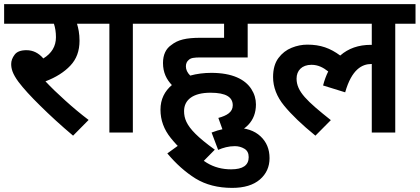

<svg xmlns="http://www.w3.org/2000/svg" viewBox="-20 -642 2033 930"><path d="M409.2 -61C370.6 -90.3 333 -121.6 296.4 -154.8C259.8 -187.5 227.5 -218.8 200.2 -248C250.5 -267.1 291 -292.5 320.8 -324.2C350.6 -355.5 365.2 -395.5 365.2 -444.8C365.2 -480 359.4 -505.9 353 -526.9H441.9V-622.1H0V-526.9H241.2C247.6 -507.8 251 -485.8 251 -461.9C251 -418 230.5 -383.8 189.9 -358.9C167 -385.7 139.6 -398.9 107.9 -398.9C80.6 -398.9 61.5 -391.6 50.8 -377C39.6 -362.3 34.2 -347.2 34.2 -332C34.2 -309.1 40.5 -284.7 69.8 -245.1C93.3 -213.9 128.4 -175.3 175.8 -128.9C222.7 -82.5 275.4 -34.2 334 15.1Z M721.7 -526.9V-622.1H426.8V-526.9H509.8V0H623.5V-526.9Z M1070.3 20C1169.9 -3.9 1219.7 -56.2 1219.7 -136.2C1219.7 -162.6 1212.4 -187.5 1197.3 -210.9C1167 -257.8 1105 -289.1 1003.4 -289.1C967.8 -289.1 933.6 -284.7 901.4 -275.9C887.2 -290 880.4 -304.7 880.4 -320.8C880.4 -334 885.3 -344.7 894.5 -352.1C904.8 -361.3 917.5 -363.8 954.6 -363.8H1179.7V-526.9H1277.3V-622.1H707.5V-526.9H1065.4V-459H952.6C880.4 -459 841.3 -449.2 809.6 -423.8C784.2 -406.7 769.5 -377.4 769.5 -336.9C769.5 -290 787.1 -256.8 812.5 -230C777.8 -200.7 757.3 -161.6 757.3 -110.8C757.3 -60.5 773.9 -14.6 807.6 26.9C840.8 68.4 886.7 112.3 945.3 159.2L1020.5 83C979 53.2 947.8 27.3 926.8 6.3C883.8 -36.6 871.6 -68.4 871.6 -104C871.6 -158.7 915.5 -192.9 999.5 -192.9C1075.7 -192.9 1107.4 -170.9 1107.4 -131.8C1107.4 -98.6 1078.6 -82 1037.6 -70.8Z M1036.6 84C1060.5 73.7 1086.9 65.9 1117.7 65.9C1134.8 65.9 1150.4 70.3 1164.1 78.6C1177.7 86.9 1184.6 100.1 1184.6 119.1C1184.6 158.7 1156.2 178.2 1099.6 178.2C1056.2 178.2 1017.1 168 982.4 147C947.8 126 910.2 91.3 869.6 43.9L790.5 101.1C832.5 151.4 877.9 191.9 927.2 222.7C976.6 252.9 1035.6 268.1 1104.5 268.1C1162.6 268.1 1207.5 254.4 1238.8 227.5C1270 200.7 1285.6 166 1285.6 124C1285.6 80.6 1271 45.4 1241.7 18.1C1212.4 -9.3 1171.9 -22.9 1119.6 -22.9C1081.5 -22.9 1043.5 -15.1 1004.9 0Z M1780.8 -526.9V-424.8H1780.3H1779.8H1779.3H1778.8H1776.4H1775.9C1716.8 -424.8 1667.5 -407.7 1627.9 -373C1579.6 -408.7 1532.7 -425.8 1468.8 -425.8C1443.4 -425.8 1418 -420.9 1392.6 -410.6C1367.2 -400.4 1345.7 -383.8 1328.6 -360.8C1311.5 -337.9 1302.7 -307.1 1302.7 -269C1302.7 -219.7 1320.8 -173.3 1356.4 -129.9C1392.1 -86.4 1442.4 -38.1 1507.8 15.1L1582.5 -60.1C1467.3 -151.9 1416.5 -198.2 1416.5 -261.2C1416.5 -299.8 1441.9 -328.1 1488.8 -328.1C1520.5 -328.1 1545.9 -314.9 1569.8 -295.9C1559.6 -275.4 1551.3 -252.9 1544.9 -228L1651.9 -194.8C1683.6 -306.2 1733.9 -332 1778.8 -332H1780.8V0H1894.5V-526.9H1992.7V-622.1H1262.7V-526.9Z"/></svg>

Font: Noto Reveo Sans
Style: Regular
Weight: 600
Designer: Monotype Design Team
Foundry: Monotype Imaging Inc.
Version: Version 2.007